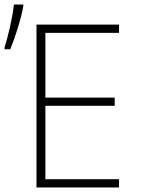

<svg xmlns="http://www.w3.org/2000/svg" viewBox="-47 -822 630 842"><path d="M-27 -614V-606H-2C19 -657 45 -737 55 -793V-802H14C8 -745 -12 -661 -27 -614ZM113 0H475V-36H152V-358H456V-394H152V-678H475V-714H113Z"/></svg>

Font: Noto Sans Mono SemiCondensed ExtraLight
Style: Regular
Weight: 200
Width: 4
Designer: Monotype Design Team
Foundry: Monotype Imaging Inc.
Version: Version 2.014